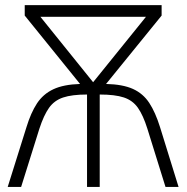

<svg xmlns="http://www.w3.org/2000/svg" viewBox="-20 -734 733 754"><path d="M614.7 -713.9V-672.9L396.5 -404.3Q461.9 -402.8 502 -384.8Q542 -366.7 566.2 -329.8Q590.3 -293 608.4 -234.9L681.2 0H629.9L558.6 -229Q542 -281.7 521.5 -310.8Q501 -339.8 466.3 -351.3Q431.6 -362.8 371.6 -362.8V0H321.8V-362.8Q262.7 -362.8 227.8 -351.1Q192.9 -339.4 172.4 -310.3Q151.9 -281.2 134.8 -229L63 0H10.3L84 -234.9Q101.1 -291 125.2 -327.9Q149.4 -364.7 189.5 -383.5Q229.5 -402.3 294.4 -404.3L77.1 -672.9V-713.9ZM553.2 -668H138.7L345.7 -411.1Z"/></svg>

Font: Open Sans Light
Style: Regular
Weight: 300
Designer: Monotype Design Team
Foundry: Monotype Imaging Inc.
Version: Version 3.000; ttfautohint (v1.8.4)